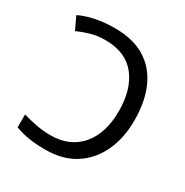

<svg xmlns="http://www.w3.org/2000/svg" viewBox="-168 -860 969 1006"><g transform="rotate(30 316.0 -357.0)"><path d="M243 10Q184 10 141.5 3Q99 -4 59 -19V-97Q100 -85 141.5 -77Q183 -69 229 -69Q344 -69 410 -146Q476 -223 476 -357Q476 -490 414 -567.5Q352 -645 229 -645Q181 -645 140.5 -633Q100 -621 67 -606L31 -682Q72 -702 125 -713Q178 -724 243 -724Q353 -724 425.5 -679Q498 -634 534.5 -551.5Q571 -469 571 -356Q571 -248 532 -165.5Q493 -83 420 -36.5Q347 10 243 10Z"/></g></svg>

Font: Noto Sans Living
Style: Regular
Weight: 400
Designer: Monotype Design Team
Foundry: Monotype Imaging Inc.
Version: Version 2.013; ttfautohint (v1.8.4.7-5d5b)